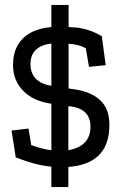

<svg xmlns="http://www.w3.org/2000/svg" viewBox="-20 -678 494 781"><path d="M107 -88Q128 -80 149.5 -74.5Q171 -69 189 -67V-256Q117 -266 75 -308Q33 -350 33 -414Q33 -460 51.5 -493Q70 -526 105 -545Q140 -564 189 -568V-658H259V-568Q291 -567 313 -562.5Q335 -558 354 -550.5Q373 -543 394 -531L410 -413L342 -406L329 -482Q314 -490 296 -494.5Q278 -499 259 -500V-318L281 -315Q351 -305 388 -270Q425 -235 425 -170Q425 -90 383 -47.5Q341 -5 258 1V83H189V0Q151 -4 120 -12.5Q89 -21 69 -28.5Q49 -36 44 -38L27 -147L96 -155ZM258 -67Q303 -75 325.5 -99Q348 -123 348 -162Q348 -201 325 -222Q302 -243 258 -246ZM189 -501Q147 -496 125.5 -475Q104 -454 104 -418Q104 -343 189 -329Z"/></svg>

Font: Podkova Medium
Style: Regular
Weight: 500
Designer: Ilya Yudin
Foundry: Cyreal (www.cyreal.org)
Version: Version 2.103